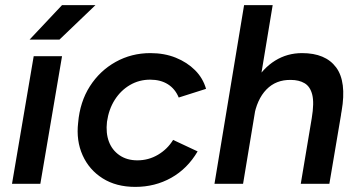

<svg xmlns="http://www.w3.org/2000/svg" viewBox="-20 -720 1404 752"><path d="M27 0 112 -500H223L138 0ZM96 -565 223 -700H354L213 -565Z M510 12Q435 12 382 -21.5Q329 -55 303.5 -112Q278 -169 286 -239Q293 -321 332 -382Q371 -443 433 -477.5Q495 -512 569 -512Q624 -512 668.5 -494Q713 -476 744 -445Q775 -414 787 -372L680 -338Q666 -372 637.5 -390Q609 -408 568 -408Q525 -408 489 -387Q453 -366 429.5 -329Q406 -292 399 -243Q394 -199 406.5 -165.5Q419 -132 448 -112Q477 -92 518 -92Q562 -92 599 -114Q636 -136 658 -172L754 -127Q714 -59 650.5 -23.5Q587 12 510 12Z M820 0 936 -700H1048L932 0ZM1158 0 1201 -257 1316 -272 1270 0ZM1201 -257Q1211 -317 1203 -349Q1195 -381 1173 -394Q1151 -407 1119 -407Q1061 -408 1023.5 -369.5Q986 -331 974 -260L932 -262Q945 -342 977.5 -397.5Q1010 -453 1057.5 -482.5Q1105 -512 1163 -512Q1255 -512 1296.5 -456Q1338 -400 1318 -285L1313 -257Z"/></svg>

Font: Figtree Light SemiBold
Style: Italic
Weight: 600
Italic angle: -9.5°
Version: Version 2.001;gftools[0.9.30]